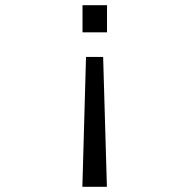

<svg xmlns="http://www.w3.org/2000/svg" viewBox="-20 -520 740 740"><path d="M392.5 -395.5H298V-500H392.5ZM377.5 -300.5 392 200H297.5L311.5 -300.5Z"/></svg>

Font: Trispace SemiExpanded Light
Style: Regular
Weight: 300
Width: 6
Designer: Tyler Finck
Foundry: Etcetera Type Company
Version: Version 1.210; ttfautohint (v1.8.3)